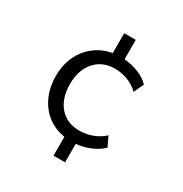

<svg xmlns="http://www.w3.org/2000/svg" viewBox="-167 -735 935 979"><g transform="rotate(30 300.0 -245.5)"><path d="M284 115V4Q226 -5 182.5 -38.5Q139 -72 115 -125Q91 -178 91 -244Q91 -308 115 -359.5Q139 -411 182.5 -445Q226 -479 284 -489V-606H352V-492Q396 -488 436.5 -472Q477 -456 502 -429L475 -371Q447 -398 410.5 -412Q374 -426 335 -426Q261 -426 217.5 -376Q174 -326 174 -244Q174 -161 216.5 -111Q259 -61 334 -61Q373 -61 410 -75Q447 -89 475 -115L502 -58Q476 -32 436 -15Q396 2 352 6V115Z"/></g></svg>

Font: Nunito Sans
Style: Regular
Weight: 400
Designer: Vernon Adams
Foundry: Vernon Adams
Version: Version 3.101; ttfautohint (v1.8.4.7-5d5b);gftools[0.9.27]